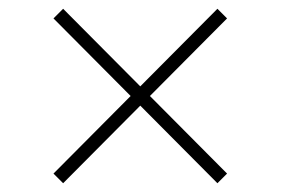

<svg xmlns="http://www.w3.org/2000/svg" viewBox="-20 -524 640 438"><path d="M476 -106 498 -128 322 -305 498 -482 476 -504 300 -327 124 -504 102 -482 278 -305 102 -128 124 -106 300 -283Z"/></svg>

Font: IBM Plex Thai Looped ExtraLight
Style: Regular
Weight: 200
Designer: Mike Abbink, Paul van der Laan, Pieter van Rosmalen, Ben Mitchell, Mark Frömberg
Foundry: Bold Monday
Version: Version 1.0